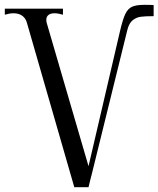

<svg xmlns="http://www.w3.org/2000/svg" viewBox="-60 -776 657 796"><path d="M539 -756Q563 -756 577 -755V-709Q542 -709 523.5 -706.5Q505 -704 490 -692Q475 -680 468 -652L319 -48V-47L318 -45L307 0H248L52 -680Q47 -700 32.5 -710.5Q18 -721 -4 -721Q-20 -721 -40 -715V-740H201V-715Q181 -721 166 -721Q150 -721 141 -714Q132 -707 132 -694Q132 -685 134 -680L307 -87L438 -649Q449 -696 459.5 -718Q470 -740 487.5 -748Q505 -756 539 -756Z"/></svg>

Font: Viaoda Libre
Style: Regular
Weight: 400
Designer: Gydient
Version: Version 2.000